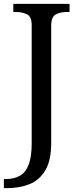

<svg xmlns="http://www.w3.org/2000/svg" viewBox="-31 -734 408 994"><path d="M-11 240V193H-2Q41 193 71 176.5Q101 160 117 119.5Q133 79 133 9V-604Q133 -648 108.5 -660Q84 -672 51 -672H38V-714H329V-672H316Q282 -672 258 -659.5Q234 -647 234 -600V8Q234 97 203.5 148Q173 199 121.5 219.5Q70 240 6 240Z"/></svg>

Font: NotoSerif-Regular
Style: Regular
Weight: 400
Designer: Monotype Design Team
Foundry: Monotype Imaging Inc.
Version: Version 2.007; ttfautohint (v1.8) -l 8 -r 50 -G 200 -x 14 -D